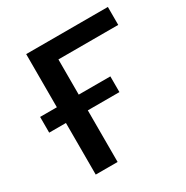

<svg xmlns="http://www.w3.org/2000/svg" viewBox="-162 -839 941 973"><g transform="rotate(-30 308.0 -352.5)"><path d="M122 0V-302H24V-394H122V-705H600V-600H250V-394H435V-302H250V0Z"/></g></svg>

Font: Mulish ExtraLight
Style: Regular
Weight: 200
Designer: Vernon Adams
Foundry: Vernon Adams
Version: Version 3.603